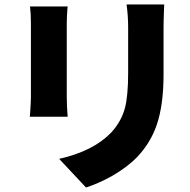

<svg xmlns="http://www.w3.org/2000/svg" viewBox="-20 -789 848 857"><path d="M364 48 244 -80Q396 -114 476 -197Q522 -247 538 -308Q552 -362 552 -466V-665Q552 -718 545 -769H713Q713 -761 712 -746Q710 -696 710 -665V-560V-456Q710 -319 679 -230Q652 -152 594 -90Q550 -44 481 -4Q422 29 364 48ZM113 -268Q113 -274 115 -292Q118 -338 118 -359V-684Q118 -728 114 -760H282Q282 -756 281 -750Q278 -714 278 -684V-521V-358Q278 -318 282 -268Z"/></svg>

Font: GenSekiGothic TW H
Style: Regular
Weight: 900
Version: Version 1.501;PS 1;hotconv 16.6.51;makeotf.lib2.5.65220